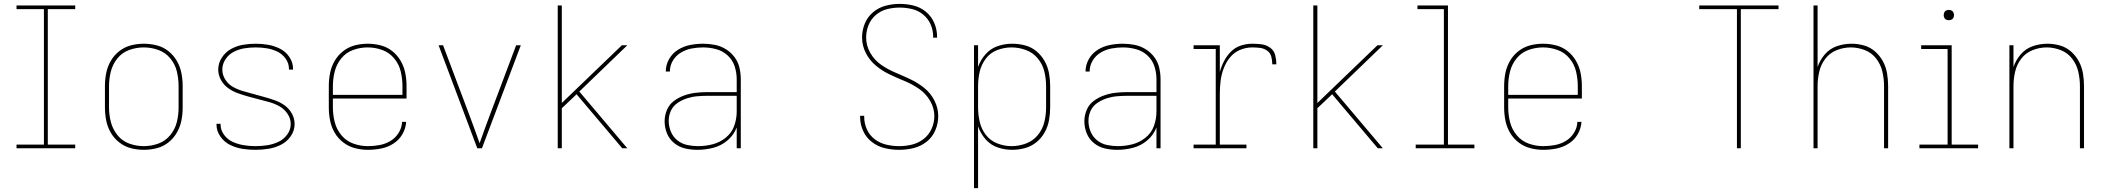

<svg xmlns="http://www.w3.org/2000/svg" viewBox="-20 -763 10840 988"><path d="M65 0H367V-19H226V-716H367V-735H65V-716H206V-19H65Z M720 8Q754 8 787 -0.5Q820 -9 846.5 -30Q873 -51 890 -80.5Q907 -110 913.5 -143Q920 -176 920 -210V-320Q920 -354 913.5 -387Q907 -420 890 -449.5Q873 -479 846.5 -500Q820 -521 787 -529.5Q754 -538 720 -538Q686 -538 653.5 -529.5Q621 -521 594 -500Q567 -479 550 -449.5Q533 -420 526.5 -387Q520 -354 520 -320V-210Q520 -176 526.5 -143Q533 -110 550 -80.5Q567 -51 594 -30Q621 -9 653.5 -0.5Q686 8 720 8ZM720 -11Q682 -11 645.5 -24Q609 -37 584.5 -67.5Q560 -98 550.5 -135Q541 -172 541 -210V-320Q541 -358 550.5 -395.5Q560 -433 584.5 -463Q609 -493 645.5 -506Q682 -519 720 -519Q758 -519 794.5 -506Q831 -493 856 -463Q881 -433 890 -395.5Q899 -358 899 -320V-210Q899 -172 890 -135Q881 -98 856 -67.5Q831 -37 794.5 -24Q758 -11 720 -11Z M1295 8Q1329 8 1362.5 2.5Q1396 -3 1426.5 -18.5Q1457 -34 1476.5 -62.5Q1496 -91 1496 -125Q1496 -153 1482 -178.5Q1468 -204 1445 -220.5Q1422 -237 1395.5 -246.5Q1369 -256 1341.5 -263.5Q1314 -271 1287 -278.5Q1260 -286 1233 -293.5Q1206 -301 1181 -314.5Q1156 -328 1140 -352.5Q1124 -377 1124 -405Q1124 -434 1141 -459Q1158 -484 1184 -497Q1210 -510 1238.5 -514.5Q1267 -519 1296 -519Q1324 -519 1352.5 -514.5Q1381 -510 1407 -497.5Q1433 -485 1450 -461Q1467 -437 1467 -408V-405H1488V-409Q1488 -441 1469.5 -469Q1451 -497 1421.5 -512Q1392 -527 1360 -532.5Q1328 -538 1296 -538Q1263 -538 1230.5 -532.5Q1198 -527 1169 -511Q1140 -495 1121.5 -466.5Q1103 -438 1103 -405Q1103 -377 1117 -351.5Q1131 -326 1154 -309.5Q1177 -293 1203.5 -283.5Q1230 -274 1257 -266.5Q1284 -259 1311.5 -252Q1339 -245 1366 -237.5Q1393 -230 1418 -216Q1443 -202 1459.5 -177.5Q1476 -153 1476 -125Q1476 -95 1457.5 -70Q1439 -45 1411.5 -32.5Q1384 -20 1354.5 -15.5Q1325 -11 1295 -11Q1266 -11 1236.5 -15.5Q1207 -20 1179.5 -32Q1152 -44 1133.5 -68.5Q1115 -93 1115 -123V-126H1094V-122Q1094 -89 1114 -60.5Q1134 -32 1164.5 -17Q1195 -2 1228.5 3Q1262 8 1295 8Z M1873 8Q1907 8 1940.5 1.5Q1974 -5 2003.5 -23.5Q2033 -42 2050.5 -72Q2068 -102 2070 -136H2049Q2048 -106 2031.5 -79.5Q2015 -53 1989 -37.5Q1963 -22 1933 -16.5Q1903 -11 1873 -11Q1835 -11 1798.5 -24Q1762 -37 1737 -67Q1712 -97 1702.5 -134.5Q1693 -172 1693 -210V-256H2072V-320Q2072 -354 2065.5 -387Q2059 -420 2042 -449.5Q2025 -479 1998.5 -500Q1972 -521 1939 -529.5Q1906 -538 1872 -538Q1838 -538 1805.5 -529.5Q1773 -521 1746 -500Q1719 -479 1702 -449.5Q1685 -420 1678.5 -387Q1672 -354 1672 -320V-210Q1672 -176 1678.5 -143Q1685 -110 1702 -80.5Q1719 -51 1746.5 -30Q1774 -9 1807 -0.5Q1840 8 1873 8ZM1693 -275V-320Q1693 -358 1702.5 -395.5Q1712 -433 1736.5 -463Q1761 -493 1797.5 -506Q1834 -519 1872 -519Q1910 -519 1946.5 -506Q1983 -493 2008 -463Q2033 -433 2042 -395.5Q2051 -358 2051 -320V-275Z M2436 0H2460L2660 -530H2636L2503 -177Q2489 -139 2475 -101.5Q2461 -64 2448 -26Q2435 -64 2421 -101.5Q2407 -139 2393 -177L2260 -530H2237Z M2850 0H2871V-206L2947 -278L3023 -188L3182 0H3208L2961 -292L3208 -530H3180L2871 -233V-735H2850Z M3569 8Q3610 8 3650.5 -2.5Q3691 -13 3723.5 -40.5Q3756 -68 3771 -107V0H3792V-355Q3792 -385 3785 -415Q3778 -445 3759.5 -469.5Q3741 -494 3715 -510Q3689 -526 3659 -532Q3629 -538 3598 -538Q3565 -538 3531.5 -531.5Q3498 -525 3469 -507Q3440 -489 3423 -459Q3406 -429 3406 -395H3427Q3427 -425 3442.5 -451Q3458 -477 3484 -492.5Q3510 -508 3539.5 -513.5Q3569 -519 3598 -519Q3632 -519 3665.5 -510Q3699 -501 3724.5 -477.5Q3750 -454 3760.5 -421.5Q3771 -389 3771 -355V-289H3619Q3589 -289 3559.5 -285.5Q3530 -282 3501.5 -272Q3473 -262 3448.5 -244Q3424 -226 3412 -197.5Q3400 -169 3400 -139Q3400 -107 3412 -77Q3424 -47 3449.5 -26.5Q3475 -6 3506 1Q3537 8 3569 8ZM3572 -11Q3544 -11 3516 -17Q3488 -23 3465.5 -41Q3443 -59 3432 -86Q3421 -113 3421 -141Q3421 -168 3432 -192.5Q3443 -217 3465.5 -232.5Q3488 -248 3513.5 -256.5Q3539 -265 3566 -267.5Q3593 -270 3619 -270H3771V-189Q3771 -151 3758 -115Q3745 -79 3714.5 -54.5Q3684 -30 3647 -20.5Q3610 -11 3572 -11Z M4607 8Q4645 8 4681.5 -1Q4718 -10 4748 -33.5Q4778 -57 4793 -92.5Q4808 -128 4808 -165Q4808 -207 4788.5 -245.5Q4769 -284 4736 -310.5Q4703 -337 4665 -355Q4627 -373 4588.5 -389Q4550 -405 4515 -429Q4480 -453 4458.5 -490.5Q4437 -528 4437 -570Q4437 -603 4449.5 -634Q4462 -665 4487.5 -686.5Q4513 -708 4545 -716Q4577 -724 4609 -724Q4641 -724 4673 -716.5Q4705 -709 4730.5 -688Q4756 -667 4769 -637Q4782 -607 4782 -574Q4782 -571 4781 -569H4802Q4802 -572 4802 -575Q4802 -611 4787.5 -645Q4773 -679 4744.5 -702.5Q4716 -726 4680.5 -734.5Q4645 -743 4609 -743Q4573 -743 4537 -733.5Q4501 -724 4472.5 -700Q4444 -676 4430 -641.5Q4416 -607 4416 -570Q4416 -528 4435.5 -490Q4455 -452 4487.5 -425Q4520 -398 4558 -380Q4596 -362 4635 -346Q4674 -330 4709 -306Q4744 -282 4766 -244.5Q4788 -207 4788 -165Q4788 -132 4774 -100.5Q4760 -69 4733 -48Q4706 -27 4673.5 -19Q4641 -11 4607 -11Q4574 -11 4541.5 -18.5Q4509 -26 4482 -46Q4455 -66 4441 -97Q4427 -128 4427 -161Q4427 -164 4427 -167H4406Q4406 -164 4406 -161Q4406 -124 4421.5 -89.5Q4437 -55 4467 -32Q4497 -9 4533.5 -0.5Q4570 8 4607 8Z M4992 205H5013V-113Q5025 -77 5051 -47Q5077 -17 5113.5 -4.5Q5150 8 5188 8Q5222 8 5254.5 -1Q5287 -10 5313 -31Q5339 -52 5355.5 -81.5Q5372 -111 5378 -144Q5384 -177 5384 -210V-320Q5384 -353 5378 -386Q5372 -419 5355.5 -448.5Q5339 -478 5313 -499.5Q5287 -521 5254.5 -529.5Q5222 -538 5188 -538Q5150 -538 5113.5 -525.5Q5077 -513 5051 -483.5Q5025 -454 5013 -418V-530H4992ZM5185 -11Q5148 -11 5112 -25Q5076 -39 5053 -69Q5030 -99 5021.5 -136Q5013 -173 5013 -210V-320Q5013 -358 5021.5 -394.5Q5030 -431 5053 -461.5Q5076 -492 5112 -505.5Q5148 -519 5185 -519Q5223 -519 5259.5 -505.5Q5296 -492 5320.5 -462Q5345 -432 5354 -395Q5363 -358 5363 -320V-210Q5363 -172 5354 -135Q5345 -98 5320.5 -68Q5296 -38 5259.5 -24.5Q5223 -11 5185 -11Z M5729 8Q5770 8 5810.5 -2.5Q5851 -13 5883.5 -40.5Q5916 -68 5931 -107V0H5952V-355Q5952 -385 5945 -415Q5938 -445 5919.5 -469.5Q5901 -494 5875 -510Q5849 -526 5819 -532Q5789 -538 5758 -538Q5725 -538 5691.5 -531.5Q5658 -525 5629 -507Q5600 -489 5583 -459Q5566 -429 5566 -395H5587Q5587 -425 5602.5 -451Q5618 -477 5644 -492.5Q5670 -508 5699.5 -513.5Q5729 -519 5758 -519Q5792 -519 5825.5 -510Q5859 -501 5884.5 -477.5Q5910 -454 5920.5 -421.5Q5931 -389 5931 -355V-289H5779Q5749 -289 5719.5 -285.5Q5690 -282 5661.5 -272Q5633 -262 5608.5 -244Q5584 -226 5572 -197.5Q5560 -169 5560 -139Q5560 -107 5572 -77Q5584 -47 5609.5 -26.5Q5635 -6 5666 1Q5697 8 5729 8ZM5732 -11Q5704 -11 5676 -17Q5648 -23 5625.5 -41Q5603 -59 5592 -86Q5581 -113 5581 -141Q5581 -168 5592 -192.5Q5603 -217 5625.5 -232.5Q5648 -248 5673.5 -256.5Q5699 -265 5726 -267.5Q5753 -270 5779 -270H5931V-189Q5931 -151 5918 -115Q5905 -79 5874.5 -54.5Q5844 -30 5807 -20.5Q5770 -11 5732 -11Z M6122 0H6394V-19H6257V-281Q6257 -314 6261 -346.5Q6265 -379 6276.5 -410Q6288 -441 6309 -467Q6330 -493 6360.5 -506Q6391 -519 6424 -519Q6444 -519 6464 -516.5Q6484 -514 6500.5 -502.5Q6517 -491 6522 -471Q6527 -451 6527 -432H6548Q6548 -456 6542 -479.5Q6536 -503 6516 -517.5Q6496 -532 6472 -535Q6448 -538 6424 -538Q6394 -538 6365 -528.5Q6336 -519 6314.5 -497.5Q6293 -476 6279 -449Q6265 -422 6257 -393V-530H6122V-511H6236V-19H6122Z M6738 0H6759V-206L6835 -278L6911 -188L7070 0H7096L6849 -292L7096 -530H7068L6759 -233V-735H6738Z M7265 0H7567V-19H7431V-735H7274V-716H7410V-19H7265Z M7921 8Q7955 8 7988.5 1.5Q8022 -5 8051.5 -23.5Q8081 -42 8098.5 -72Q8116 -102 8118 -136H8097Q8096 -106 8079.5 -79.5Q8063 -53 8037 -37.5Q8011 -22 7981 -16.5Q7951 -11 7921 -11Q7883 -11 7846.5 -24Q7810 -37 7785 -67Q7760 -97 7750.5 -134.5Q7741 -172 7741 -210V-256H8120V-320Q8120 -354 8113.5 -387Q8107 -420 8090 -449.5Q8073 -479 8046.5 -500Q8020 -521 7987 -529.5Q7954 -538 7920 -538Q7886 -538 7853.5 -529.5Q7821 -521 7794 -500Q7767 -479 7750 -449.5Q7733 -420 7726.5 -387Q7720 -354 7720 -320V-210Q7720 -176 7726.5 -143Q7733 -110 7750 -80.5Q7767 -51 7794.5 -30Q7822 -9 7855 -0.5Q7888 8 7921 8ZM7741 -275V-320Q7741 -358 7750.5 -395.5Q7760 -433 7784.5 -463Q7809 -493 7845.5 -506Q7882 -519 7920 -519Q7958 -519 7994.5 -506Q8031 -493 8056 -463Q8081 -433 8090 -395.5Q8099 -358 8099 -320V-275Z M8918 0H8938V-716H9132V-735H8724V-716H8918Z M9312 0H9333V-320Q9333 -357 9341.5 -394Q9350 -431 9373 -461Q9396 -491 9431.5 -505Q9467 -519 9504 -519Q9541 -519 9576.5 -505Q9612 -491 9635 -461Q9658 -431 9666.5 -394Q9675 -357 9675 -320V0H9696V-320Q9696 -353 9690.5 -385.5Q9685 -418 9669.5 -447Q9654 -476 9629 -498Q9604 -520 9572 -529Q9540 -538 9508 -538Q9469 -538 9432.5 -525.5Q9396 -513 9370.5 -483.5Q9345 -454 9333 -418V-735H9312Z M9857 0H10159V-19H10023V-530H9866V-511H10002V-19H9857ZM10008 -659Q10015 -659 10022 -662Q10029 -665 10032 -671.5Q10035 -678 10035 -685Q10035 -692 10032 -699Q10029 -706 10022 -709Q10015 -712 10008 -712Q10001 -712 9994.5 -709Q9988 -706 9985 -699Q9982 -692 9982 -685Q9982 -678 9985 -671.5Q9988 -665 9994.5 -662Q10001 -659 10008 -659Z M10320 0H10341V-320Q10341 -357 10349.5 -394Q10358 -431 10381 -461Q10404 -491 10439.5 -505Q10475 -519 10512 -519Q10549 -519 10584.5 -505Q10620 -491 10643 -461Q10666 -431 10674.5 -394Q10683 -357 10683 -320V0H10704V-320Q10704 -353 10698.5 -385.5Q10693 -418 10677.5 -447Q10662 -476 10637 -498Q10612 -520 10580 -529Q10548 -538 10516 -538Q10477 -538 10440.5 -525.5Q10404 -513 10378.5 -483.5Q10353 -454 10341 -418V-530H10320Z"/></svg>

Font: Iosevka Sparkle Thin
Style: Regular
Weight: 100
Designer: Belleve Invis
Foundry: Belleve Invis
Version: Version 4.5.0; ttfautohint (v1.8.3)